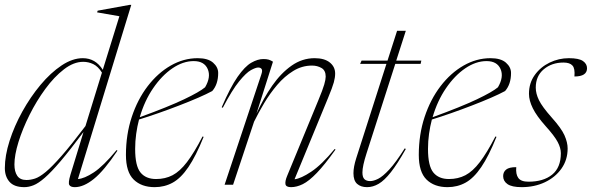

<svg xmlns="http://www.w3.org/2000/svg" viewBox="-22 -762 2442 792"><path d="M462.5 -140.5Q407 -57.5 365 -23.8Q323 10 286.5 10Q269.5 10 264 1.2Q258.5 -7.5 268.5 -41L322.5 -217.5Q266.5 -142.5 228 -97.2Q189.5 -52 162.8 -28.8Q136 -5.5 116.2 2.2Q96.5 10 78.5 10Q36.5 10 17.2 -12Q-2 -34 -2 -68.5Q-2 -120 17.5 -181Q37 -242 70.2 -302Q103.5 -362 145.2 -412Q187 -462 232 -492Q277 -522 319.5 -522Q372 -522 402 -474L470.5 -695L378.5 -711L381 -718L513 -742H519.5L299.5 -23.5Q325.5 -25 364.8 -50.8Q404 -76.5 459 -143ZM37.5 -83.5Q37.5 -54 49.2 -36.8Q61 -19.5 87 -19.5Q104 -19.5 122.5 -25.5Q141 -31.5 166.8 -52.8Q192.5 -74 232 -119Q271.5 -164 330.5 -242L398.5 -462.5Q382.5 -488 362.8 -497.5Q343 -507 321 -507Q282 -507 241.8 -476Q201.5 -445 165 -395.2Q128.5 -345.5 99.8 -288Q71 -230.5 54.2 -176.2Q37.5 -122 37.5 -83.5Z M818 -197.5Q786 -118 755.2 -72.8Q724.5 -27.5 690.8 -8.8Q657 10 616 10Q561.5 10 529.5 -21.2Q497.5 -52.5 497.5 -123Q497.5 -207 521.5 -279.5Q545.5 -352 587.2 -406.5Q629 -461 682.2 -491.5Q735.5 -522 793.5 -522Q836 -522 857 -503.5Q878 -485 878 -461Q878 -414.5 853.5 -386.5Q830.5 -374 794.8 -358.5Q759 -343 716.8 -326.8Q674.5 -310.5 631.8 -295.5Q589 -280.5 551.5 -269Q544 -240.5 539.8 -210Q535.5 -179.5 535.5 -147.5Q535.5 -77.5 557.5 -50.5Q579.5 -23.5 622 -23.5Q659.5 -23.5 689.8 -39.2Q720 -55 749.2 -93.2Q778.5 -131.5 813.5 -199ZM777 -510Q733 -510 689.2 -480.2Q645.5 -450.5 609.8 -398.2Q574 -346 554.5 -278.5Q672.5 -321.5 737 -352.2Q801.5 -383 824 -402Q849 -444.5 834.8 -477.2Q820.5 -510 777 -510Z M897 -317.5 892.5 -319.5Q928 -402 958 -445Q988 -488 1014.5 -503.2Q1041 -518.5 1064.5 -518.5Q1078 -518.5 1086.8 -515.8Q1095.5 -513 1104 -507.5L1036 -293.5Q1065 -357 1101 -408.8Q1137 -460.5 1180.8 -491.2Q1224.5 -522 1276 -522Q1316.5 -522 1338.5 -504.2Q1360.5 -486.5 1360.5 -458.5Q1360.5 -442.5 1355 -422.2Q1349.5 -402 1331 -357.5L1193 -22.5Q1219.5 -25.5 1262.2 -54Q1305 -82.5 1358.5 -147.5L1362 -145Q1317.5 -82.5 1285 -48.8Q1252.5 -15 1227.2 -2.5Q1202 10 1178.5 10Q1157.5 10 1155.5 -2.5Q1153.5 -15 1162.5 -36.5L1291 -348Q1309.5 -392.5 1315.5 -413.5Q1321.5 -434.5 1321.5 -446Q1321.5 -471.5 1304.2 -481.5Q1287 -491.5 1265 -491.5Q1223.5 -491.5 1187.5 -469.2Q1151.5 -447 1121.5 -411.8Q1091.5 -376.5 1067.5 -336.2Q1043.5 -296 1026 -260L939.5 0H904.5L1056 -455Q1061.5 -471 1057.2 -477.2Q1053 -483.5 1043 -483.5Q1033 -483.5 1013.2 -472.8Q993.5 -462 964.5 -426.5Q935.5 -391 897 -317.5Z M1490 -129.5Q1473 -77 1473 -50.5Q1473 -31 1481.2 -23Q1489.5 -15 1505 -15Q1519 -15 1538 -24.5Q1557 -34 1583.8 -62.8Q1610.5 -91.5 1647.5 -150L1652 -147.5Q1617.5 -86 1590.5 -51.8Q1563.5 -17.5 1540 -3.8Q1516.5 10 1492 10Q1466.5 10 1451.2 -3.5Q1436 -17 1436 -47.5Q1436 -73.5 1447.5 -109.5L1572 -498.5H1463.5L1469.5 -512H1576.5L1616 -635H1652L1612.5 -512H1716L1713 -498.5H1608.5Z M2026 -197.5Q1994 -118 1963.2 -72.8Q1932.5 -27.5 1898.8 -8.8Q1865 10 1824 10Q1769.5 10 1737.5 -21.2Q1705.5 -52.5 1705.5 -123Q1705.5 -207 1729.5 -279.5Q1753.5 -352 1795.2 -406.5Q1837 -461 1890.2 -491.5Q1943.5 -522 2001.5 -522Q2044 -522 2065 -503.5Q2086 -485 2086 -461Q2086 -414.5 2061.5 -386.5Q2038.5 -374 2002.8 -358.5Q1967 -343 1924.8 -326.8Q1882.5 -310.5 1839.8 -295.5Q1797 -280.5 1759.5 -269Q1752 -240.5 1747.8 -210Q1743.5 -179.5 1743.5 -147.5Q1743.5 -77.5 1765.5 -50.5Q1787.5 -23.5 1830 -23.5Q1867.5 -23.5 1897.8 -39.2Q1928 -55 1957.2 -93.2Q1986.5 -131.5 2021.5 -199ZM1985 -510Q1941 -510 1897.2 -480.2Q1853.5 -450.5 1817.8 -398.2Q1782 -346 1762.5 -278.5Q1880.5 -321.5 1945 -352.2Q2009.5 -383 2032 -402Q2057 -444.5 2042.8 -477.2Q2028.5 -510 1985 -510Z M2107.5 -72.5Q2105 -43 2116 -28Q2127 -12.5 2158 -12.5Q2220 -12.5 2255.8 -41.8Q2291.5 -71 2291.5 -130Q2291.5 -151.5 2278.5 -176.2Q2265.5 -201 2228.5 -242Q2191.5 -283.5 2175.8 -315.5Q2160 -347.5 2160 -375Q2160 -419.5 2183.8 -452.5Q2207.5 -485.5 2245.2 -503.8Q2283 -522 2324.5 -522Q2366 -522 2382.8 -510.2Q2399.5 -498.5 2399.5 -480.5Q2399.5 -446.5 2347.5 -446.5Q2350.5 -479.5 2339.5 -491.5Q2328.5 -504 2302.5 -504Q2254 -504 2221 -476.2Q2188 -448.5 2188 -400.5Q2188 -376 2201.2 -348.8Q2214.5 -321.5 2254 -277Q2293.5 -233 2306.5 -203.8Q2319.5 -174.5 2319.5 -149.5Q2319.5 -102.5 2294 -66.5Q2268.5 -30.5 2225.5 -10.2Q2182.5 10 2130 10Q2089.5 10 2071.5 -2.5Q2053.5 -15 2053.5 -35.5Q2053.5 -52.5 2065.8 -62.5Q2078 -72.5 2107.5 -72.5Z"/></svg>

Font: Newsreader Display ExtraLight
Style: Italic
Weight: 275
Italic angle: -17°
Designer: Hugues Gentile
Foundry: Production Type
Version: Version 1.001